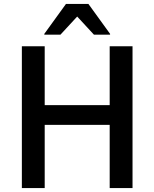

<svg xmlns="http://www.w3.org/2000/svg" viewBox="-20 -955 784 975"><path d="M91 0V-720H207V-421H537V-720H653V0H537V-321H207V0ZM205 -779V-783L315 -935H429L539 -783V-779H457L372 -871L287 -779Z"/></svg>

Font: Kufam Medium
Style: Regular
Weight: 500
Designer: Wael Morcos, Artur Schmal
Foundry: Original Type
Version: Version 1.300; ttfautohint (v1.8.3)